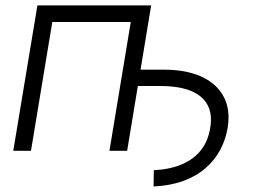

<svg xmlns="http://www.w3.org/2000/svg" viewBox="-20 -549 922 699"><path d="M539.1 129.9 540 70.8Q601.1 67.4 644.3 48.3Q687.5 29.3 712.6 -3.7Q737.8 -36.6 745.1 -82.5Q753.9 -132.3 735.8 -166.5Q717.8 -200.7 674.6 -218.3Q631.3 -235.8 563.5 -235.8H448.7L458.5 -295.4H573.2Q655.8 -295.9 712.2 -270.5Q768.6 -245.1 794.2 -197.3Q819.8 -149.4 808.6 -82.5Q801.3 -39.6 781 -2.2Q760.7 35.2 727.3 64Q693.8 92.8 646.7 109.9Q599.6 127 539.1 129.9ZM530.3 -529.3 442.9 0H378.4L456.1 -468.8H170.4L92.8 0H28.3L116.2 -529.3Z"/></svg>

Font: Inter 24pt Light
Style: Italic
Weight: 300
Italic angle: -9.3988°
Designer: Rasmus Andersson
Foundry: rsms
Version: Version 4.001;git-66647c0bb